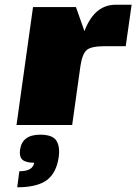

<svg xmlns="http://www.w3.org/2000/svg" viewBox="-20 -530 578 814"><path d="M321 -250 286 0H50L120 -500H302L338 -398Q380 -510 471 -510H538L513 -334H419Q368 -334 348.5 -318.5Q329 -303 321 -250ZM65 105Q74 41 150 41Q202 41 218.5 65.5Q235 90 229 136Q219 204 178 234Q137 264 53 264L62 196Q119 196 125 160Q89 160 75 147Q61 134 65 105Z"/></svg>

Font: Fivo Sans Modern ExtBlk
Style: Regular
Weight: 900
Designer: Alexander Slobzheninov
Foundry: Alexander Slobzheninov
Version: 1.0